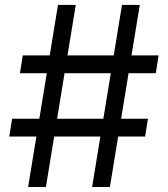

<svg xmlns="http://www.w3.org/2000/svg" viewBox="-20 -747 671 767"><path d="M381 -201.7H196.4L163.4 0H92.3L125.4 -201.7H17L28.4 -272.7H137.1L166.9 -454.5H59.7L71 -525.6H178.6L211.6 -727.3H282.7L249.6 -525.6H434.3L467.3 -727.3H538.4L505.3 -525.6H613.6L602.3 -454.5H493.6L463.8 -272.7H571L559.7 -201.7H452.1L419 0H348ZM392.8 -272.7 422.6 -454.5H237.9L208.1 -272.7Z"/></svg>

Font: Fast_Sans
Style: Regular
Weight: 400
Designer: Rasmus Andersson
Foundry: rsms
Version: Version 3.018;git-588b23468